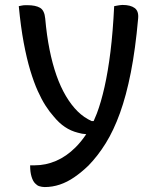

<svg xmlns="http://www.w3.org/2000/svg" viewBox="-20 -557 640 777"><path d="M476 -537Q508 -537 525 -524.5Q542 -512 539 -482Q528 -358 509.5 -264Q491 -170 465.5 -99.5Q440 -29 408 22.5Q376 74 338 113Q310 140 281 160Q252 180 222 190Q192 200 161 200Q155 200 149.5 199Q144 198 139 196.5Q134 195 130 192Q126 189 122 185Q113 176 107.5 157.5Q102 139 102 115V112H121Q165 112 207 94Q249 76 286 39Q309 16 329 -14Q311 -15 295 -20Q267 -27 243 -43Q219 -59 197 -86Q180 -105 164 -130Q148 -155 132.5 -189.5Q117 -224 102.5 -272Q88 -320 76 -384Q64 -448 56 -532Q61 -533 65.5 -534Q70 -535 74 -535.5Q78 -536 82.5 -536Q87 -536 91 -536Q124 -536 142 -525.5Q160 -515 163 -482Q169 -414 180.5 -356.5Q192 -299 208.5 -252Q225 -205 247 -168Q269 -131 294.5 -106Q320 -81 351 -67H359Q365 -82 372 -98Q389 -143 403 -205Q417 -267 427 -347.5Q437 -428 442 -532Q448 -533 452.5 -534Q457 -535 461 -535.5Q465 -536 469 -536.5Q473 -537 476 -537Z"/></svg>

Font: Code D Ace
Style: Regular
Weight: 400
Version: Version 1.085; ttfautohint (v1.8.4.7-5d5b);Nerd Fonts 3.0.2